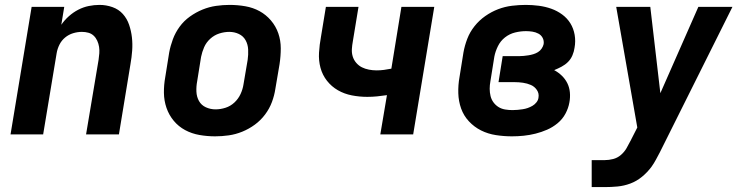

<svg xmlns="http://www.w3.org/2000/svg" viewBox="-20 -548 3040 783"><path d="M23 0 109 -520H242L230 -447Q243 -466 261 -482Q279 -498 299.5 -508.5Q320 -519 342 -523.5Q364 -528 386 -528Q413 -528 438.5 -519Q464 -510 481 -491Q498 -472 506.5 -447Q515 -422 518 -395.5Q521 -369 519 -341.5Q517 -314 512 -286L465 0H331Q344 -76 356.5 -152Q369 -228 382 -304Q384 -317 385 -330.5Q386 -344 384 -357Q382 -370 376.5 -382Q371 -394 362 -402.5Q353 -411 340.5 -414.5Q328 -418 314 -418Q296 -418 278 -412.5Q260 -407 245.5 -395Q231 -383 222.5 -366Q214 -349 211 -331L156 0Z M857 8Q825 8 793.5 2.5Q762 -3 735 -17.5Q708 -32 688.5 -55.5Q669 -79 659 -108Q649 -137 648.5 -169Q648 -201 654 -234L670 -334Q675 -361 685 -388Q695 -415 712.5 -439Q730 -463 754.5 -480.5Q779 -498 806 -509Q833 -520 861 -524Q889 -528 916 -528Q949 -528 980.5 -522.5Q1012 -517 1038.5 -502.5Q1065 -488 1085 -464.5Q1105 -441 1115 -412Q1125 -383 1125 -351Q1125 -319 1120 -286L1103 -186Q1099 -159 1089 -132Q1079 -105 1061 -81Q1043 -57 1019 -39.5Q995 -22 968 -11Q941 0 913 4Q885 8 857 8ZM859 -102Q879 -102 899.5 -108.5Q920 -115 936 -130Q952 -145 961 -164.5Q970 -184 973 -204L990 -304Q993 -325 992 -346Q991 -367 981.5 -384Q972 -401 954 -409.5Q936 -418 915 -418Q895 -418 874.5 -411.5Q854 -405 837.5 -390Q821 -375 812.5 -355.5Q804 -336 800 -316L784 -216Q780 -195 781 -174Q782 -153 791.5 -136Q801 -119 819.5 -110.5Q838 -102 859 -102Z M1531 0 1558 -160Q1538 -157 1518 -155Q1498 -153 1478 -153Q1446 -153 1415 -159Q1384 -165 1358 -180Q1332 -195 1313.5 -218.5Q1295 -242 1287 -271.5Q1279 -301 1281 -333.5Q1283 -366 1289 -398L1309 -520H1442L1419 -380Q1416 -364 1415 -348Q1414 -332 1418.5 -317.5Q1423 -303 1433 -291.5Q1443 -280 1456 -273.5Q1469 -267 1484.5 -264Q1500 -261 1516 -261Q1531 -261 1546 -263Q1561 -265 1576 -268L1617 -520H1751L1665 0Z M2068 8Q2035 8 2002.5 3Q1970 -2 1942 -16Q1914 -30 1892.5 -53Q1871 -76 1860.5 -105.5Q1850 -135 1849 -168Q1848 -201 1854 -234L1870 -334Q1875 -362 1885.5 -389.5Q1896 -417 1915 -441Q1934 -465 1959 -482.5Q1984 -500 2011.5 -510.5Q2039 -521 2068 -524.5Q2097 -528 2124 -528Q2151 -528 2177.5 -524.5Q2204 -521 2228 -512.5Q2252 -504 2272.5 -489Q2293 -474 2306 -453Q2319 -432 2323.5 -406Q2328 -380 2323 -353Q2321 -338 2314.5 -322.5Q2308 -307 2296.5 -295.5Q2285 -284 2270 -276Q2255 -268 2240 -262Q2257 -253 2271 -239.5Q2285 -226 2293.5 -209Q2302 -192 2304 -171.5Q2306 -151 2302 -130Q2298 -107 2286 -84.5Q2274 -62 2254 -45.5Q2234 -29 2211 -19Q2188 -9 2164 -3Q2140 3 2116 5.5Q2092 8 2068 8ZM2070 -99Q2081 -99 2091 -100Q2101 -101 2111.5 -102.5Q2122 -104 2132 -107.5Q2142 -111 2151.5 -116.5Q2161 -122 2168 -131Q2175 -140 2176 -150Q2179 -167 2169.5 -181Q2160 -195 2145 -201.5Q2130 -208 2113 -210.5Q2096 -213 2079 -213H2013L2030 -319H2097Q2106 -319 2116 -320Q2126 -321 2135.5 -322.5Q2145 -324 2155 -327Q2165 -330 2174 -335.5Q2183 -341 2189 -350Q2195 -359 2197 -368Q2199 -382 2193 -393.5Q2187 -405 2175.5 -411Q2164 -417 2151 -419Q2138 -421 2125 -421Q2103 -421 2080.5 -415.5Q2058 -410 2039.5 -395.5Q2021 -381 2010.5 -359.5Q2000 -338 1996 -317L1980 -217Q1977 -201 1977 -186Q1977 -171 1980.5 -156.5Q1984 -142 1992.5 -130.5Q2001 -119 2013 -111.5Q2025 -104 2040 -101.5Q2055 -99 2070 -99Z M2393 215V105H2446Q2463 105 2480.5 100.5Q2498 96 2512 84Q2526 72 2535 56.5Q2544 41 2552 25L2553 24V23Q2553 23 2553 23Q2553 23 2553 23L2579 -28L2550 -194L2493 -520H2632L2673 -168L2828 -520H2967L2671 73Q2663 88 2655 103Q2647 118 2637 132Q2620 155 2598 173Q2576 191 2550.5 200.5Q2525 210 2498.5 212.5Q2472 215 2446 215Z"/></svg>

Font: Iosevka SS04 XBd Ex
Style: Italic
Weight: 800
Width: 7
Italic angle: -9°
Monospace: yes
Designer: Belleve Invis
Foundry: Belleve Invis
Version: Version 19.0.0; ttfautohint (v1.8.4)